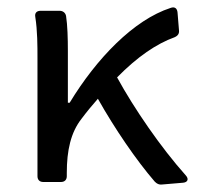

<svg xmlns="http://www.w3.org/2000/svg" viewBox="-20 -491 535 518"><path d="M481.4 -17.6C414.1 -92.8 341.8 -198.2 295.9 -282.2C350.6 -337.9 402.3 -373 451.2 -390.6C460 -394.5 463.9 -400.4 462.9 -409.2L459 -457C458 -468.8 451.2 -473.6 440.4 -469.7C340.8 -437.5 240.2 -333 168 -213.9H163.1V-353.5C163.1 -387.7 162.1 -422.9 158.2 -448.2C156.2 -457 149.4 -461.9 140.6 -461.9H89.8C79.1 -461.9 73.2 -456.1 75.2 -445.3C81.1 -408.2 81.1 -366.2 81.1 -335V-15.6C81.1 -5.9 86.9 0 96.7 0H144.5C154.3 0 160.2 -5.9 160.2 -15.6V-24.4C160.2 -85 170.9 -133.8 200.2 -170.9C214.8 -190.4 229.5 -208 244.1 -224.6C289.1 -144.5 347.7 -58.6 397.5 -1C403.3 4.9 409.2 7.8 417 6.8L473.6 2C486.3 1 490.2 -7.8 481.4 -17.6Z"/></svg>

Font: Ed Sans Neue
Style: Regular
Weight: 400
Designer: Stephen Hutchings
Version: Version 1.004;PS 001.004;hotconv 1.0.88;makeotf.lib2.5.64775